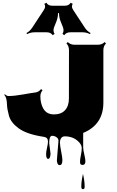

<svg xmlns="http://www.w3.org/2000/svg" viewBox="-20 -975 846 1393"><path d="M450.7 -933.6Q480.5 -933.6 492.2 -955.1L507.3 -947.3Q500.5 -933.1 502 -923.8Q503.4 -914.6 512.2 -900.9L595.7 -773.9Q612.3 -748.5 637.2 -735.4L632.3 -727.5Q608.4 -740.7 577.6 -740.7H490.2Q460.4 -740.7 446.3 -719.7L433.1 -729Q446.8 -750.5 436.5 -777.8L418.5 -823.2Q408.2 -850.6 408.2 -879.9H400.9Q400.9 -850.6 390.6 -823.2L372.6 -777.8Q362.3 -750.5 376 -729L362.3 -719.7Q348.1 -740.7 318.8 -740.7H231.4Q200.7 -740.7 176.8 -727.5L171.9 -735.4Q196.8 -748.5 213.4 -773.9L296.9 -900.9Q305.7 -914.6 307.1 -923.8Q308.6 -933.1 301.8 -947.3L316.9 -955.1Q328.6 -933.6 358.4 -933.6ZM336.9 63.5 346.7 140.6Q346.7 152.3 342.5 165Q338.4 177.7 329.1 177.7Q314.5 177.7 314.5 141.6Q314.5 126.5 321.3 96.9Q328.1 67.4 328.1 51.8Q328.1 21.5 296.9 17.6Q172.9 -1 114.3 -44.9Q58.6 -85.9 44.9 -135.7Q31.2 -186 30.8 -215.8Q29.3 -270 10.7 -286.6L15.1 -291.5Q29.3 -278.3 40.5 -278.3Q83.5 -278.3 147.7 -289.8Q211.9 -301.3 236.1 -304Q260.3 -306.6 277.8 -328.6L288.6 -320.3Q272.9 -300.8 272.9 -275.9Q272.9 -251 278.1 -228.8Q283.2 -206.5 293.9 -187.5Q318.4 -145 371.3 -145Q424.3 -145 452.1 -175.8Q480 -206.5 480 -259.8L480.5 -610.8Q480.5 -641.6 461.9 -659.7L471.7 -669.9Q491.2 -650.4 520.5 -650.4H690.4Q720.2 -650.4 739.3 -669.9L749 -659.7Q730 -641.1 730 -610.8V-231Q730 -71.3 584 -10.7H583.5V95.2Q583.5 112.3 591.6 145.5Q599.6 178.7 599.6 195.3Q599.6 221.7 578.6 221.7Q560.5 221.7 560.5 201.4Q560.5 181.2 566.9 150.9Q573.2 120.6 573.2 99.1Q573.2 77.6 552.7 55.7Q513.2 14.2 450.2 14.2Q433.1 14.2 424.1 26.6Q415 39.1 415 59.6Q415 80.1 423.8 124.3Q432.6 168.5 432.6 185.5Q432.6 223.1 413.1 223.1Q402.3 223.1 397.5 211.7Q392.6 200.2 392.6 188L404.3 46.4Q404.3 30.3 389.6 20.3Q375 10.3 358.4 10.3Q336.9 10.3 336.9 63.5ZM569.8 379.9Q569.8 338.9 582 286.6Q594.2 337.9 594.2 379.4Q594.2 397.5 582 397.5Q569.8 397.5 569.8 379.9Z"/></svg>

Font: Nosifer
Style: Regular
Weight: 400
Version: Version 001.002